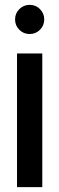

<svg xmlns="http://www.w3.org/2000/svg" viewBox="-20 -770 244 790"><path d="M59.5 -647.5Q42 -665 42 -690Q42 -715 59.5 -732.5Q77 -750 102 -750Q127 -750 144.5 -732.5Q162 -715 162 -690Q162 -665 144.5 -647.5Q127 -630 102 -630Q77 -630 59.5 -647.5ZM154 0H50V-550H154Z"/></svg>

Font: Edgecutting Lite Medium
Style: Medium
Weight: 500
Designer: RandomMaerks (Nguyen Gia Bao)
Version: Version 1.0